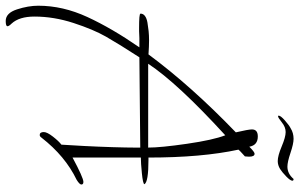

<svg xmlns="http://www.w3.org/2000/svg" viewBox="-204 -632 1022 655"><g transform="rotate(90 306.5 -305.0)"><path d="M609 -72Q609 -66 593 -56Q512 -17 449 64Q445 70 440 70Q430 70 430 56Q430 45 445.5 25Q461 5 473 -4Q475 -33 477.5 -81Q480 -129 481.5 -178Q483 -227 483 -255Q483 -267 483 -273Q177 -270 175 -270Q129 -199 104.5 -156Q80 -113 58 -45.5Q36 22 36 88Q36 140 60 166Q69 175 69 180Q69 186 51 186Q24 186 11.5 147.5Q-1 109 -1 75Q-1 -9 37.5 -92.5Q76 -176 141 -270Q137 -270 131.5 -270Q126 -270 121 -270Q116 -270 109.5 -270Q103 -270 97.5 -269.5Q92 -269 86 -269Q80 -269 74 -269Q52 -269 39 -270Q26 -271 26 -274Q26 -283 34 -289Q42 -295 56.5 -297.5Q71 -300 85.5 -301.5Q100 -303 117 -303Q128 -303 139 -302.5Q150 -302 157.5 -301.5Q165 -301 165 -301Q274 -448 431 -599Q421 -642 421 -654Q421 -674 445 -674Q475 -674 480 -645Q498 -663 504 -663Q514 -663 514 -644Q514 -641 513.5 -636.5Q513 -632 513 -630Q510 -627 502 -620Q494 -613 490 -608Q517 -483 517 -301Q518 -301 520.5 -301Q523 -301 524 -301Q601 -301 608 -287Q606 -282 570.5 -278.5Q535 -275 517 -275V-42Q586 -79 600 -79Q609 -79 609 -72ZM483 -300Q483 -343 470 -432.5Q457 -522 441 -563Q262 -399 197 -300ZM376 -743Q374 -743 374 -745Q374 -752 390.5 -766.5Q407 -781 417 -786Q433 -796 453 -796Q470 -796 501 -785.5Q532 -775 548 -775Q572 -775 590 -796Q596 -796 596 -792Q596 -785 581.5 -771Q567 -757 556 -750Q543 -742 529 -742Q511 -742 479 -755.5Q447 -769 430 -769Q413 -769 397 -756Q381 -743 376 -743Z"/></g></svg>

Font: Bilbo Swash Caps
Style: Regular
Weight: 400
Designer: Robert E. Leuschke
Foundry: Robert E. Leuschke
Version: Version 1.002